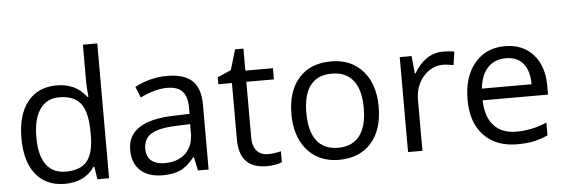

<svg xmlns="http://www.w3.org/2000/svg" viewBox="-49 -914 3174 1078"><g transform="rotate(-5 1537.5 -375.0)"><path d="M450.2 -71.8H445.8Q389.6 9.8 277.8 9.8Q172.9 9.8 114.5 -62Q56.2 -133.8 56.2 -266.1Q56.2 -398.4 114.7 -471.7Q173.3 -544.9 277.8 -544.9Q386.7 -544.9 444.8 -465.8H451.2L447.8 -504.4L445.8 -542V-759.8H526.9V0H460.9ZM288.1 -58.1Q371.1 -58.1 408.4 -103.3Q445.8 -148.4 445.8 -249V-266.1Q445.8 -379.9 408 -428.5Q370.1 -477.1 287.1 -477.1Q215.8 -477.1 178 -421.6Q140.1 -366.2 140.1 -265.1Q140.1 -162.6 177.7 -110.4Q215.3 -58.1 288.1 -58.1Z M1027.8 0 1011.7 -76.2H1007.8Q967.8 -25.9 928 -8.1Q888.2 9.8 828.6 9.8Q749 9.8 703.9 -31.2Q658.7 -72.3 658.7 -147.9Q658.7 -310.1 918 -317.9L1008.8 -320.8V-354Q1008.8 -417 981.7 -447Q954.6 -477.1 895 -477.1Q828.1 -477.1 743.7 -436L718.8 -498Q758.3 -519.5 805.4 -531.7Q852.5 -543.9 899.9 -543.9Q995.6 -543.9 1041.7 -501.5Q1087.9 -459 1087.9 -365.2V0ZM844.7 -57.1Q920.4 -57.1 963.6 -98.6Q1006.8 -140.1 1006.8 -214.8V-263.2L925.8 -259.8Q829.1 -256.3 786.4 -229.7Q743.7 -203.1 743.7 -147Q743.7 -103 770.3 -80.1Q796.9 -57.1 844.7 -57.1Z M1427.7 -57.1Q1449.2 -57.1 1469.2 -60.3Q1489.3 -63.5 1501 -66.9V-4.9Q1487.8 1.5 1462.2 5.6Q1436.5 9.8 1416 9.8Q1260.7 9.8 1260.7 -153.8V-472.2H1184.1V-511.2L1260.7 -544.9L1294.9 -659.2H1341.8V-535.2H1497.1V-472.2H1341.8V-157.2Q1341.8 -108.9 1364.7 -83Q1387.7 -57.1 1427.7 -57.1Z M2069.8 -268.1Q2069.8 -137.2 2003.9 -63.7Q1938 9.8 1821.8 9.8Q1750 9.8 1694.3 -23.9Q1638.7 -57.6 1608.4 -120.6Q1578.1 -183.6 1578.1 -268.1Q1578.1 -398.9 1643.6 -471.9Q1709 -544.9 1825.2 -544.9Q1937.5 -544.9 2003.7 -470.2Q2069.8 -395.5 2069.8 -268.1ZM1662.1 -268.1Q1662.1 -165.5 1703.1 -111.8Q1744.1 -58.1 1823.7 -58.1Q1903.3 -58.1 1944.6 -111.6Q1985.8 -165 1985.8 -268.1Q1985.8 -370.1 1944.6 -423.1Q1903.3 -476.1 1822.8 -476.1Q1743.2 -476.1 1702.6 -423.8Q1662.1 -371.6 1662.1 -268.1Z M2456.1 -544.9Q2491.7 -544.9 2520 -539.1L2508.8 -463.9Q2475.6 -471.2 2450.2 -471.2Q2385.3 -471.2 2339.1 -418.5Q2293 -365.7 2293 -287.1V0H2211.9V-535.2H2278.8L2288.1 -436H2292Q2321.8 -488.3 2363.8 -516.6Q2405.8 -544.9 2456.1 -544.9Z M2826.2 9.8Q2707.5 9.8 2638.9 -62.5Q2570.3 -134.8 2570.3 -263.2Q2570.3 -392.6 2634 -468.8Q2697.8 -544.9 2805.2 -544.9Q2905.8 -544.9 2964.4 -478.8Q3022.9 -412.6 3022.9 -304.2V-252.9H2654.3Q2656.7 -158.7 2701.9 -109.9Q2747.1 -61 2829.1 -61Q2915.5 -61 3000 -97.2V-24.9Q2957 -6.3 2918.7 1.7Q2880.4 9.8 2826.2 9.8ZM2804.2 -477.1Q2739.7 -477.1 2701.4 -435.1Q2663.1 -393.1 2656.2 -318.8H2936Q2936 -395.5 2901.9 -436.3Q2867.7 -477.1 2804.2 -477.1Z"/></g></svg>

Font: f01972551
Style: Regular
Weight: 400
Foundry: Ascender Corporation
Version: Version 1.10